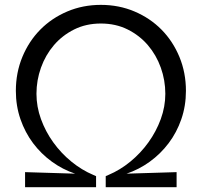

<svg xmlns="http://www.w3.org/2000/svg" viewBox="-20 -784 845 804"><path d="M402.3 -763.6Q478.2 -763.6 543.4 -735.9Q608.6 -708.2 656.4 -659.8Q704.1 -611.4 731.4 -545.5Q758.6 -479.5 758.6 -403.6Q758.6 -340.5 739.3 -284.8Q720 -229.1 686.1 -184.3Q652.3 -139.5 607 -106.8Q561.8 -74.1 510 -56.8L719.5 -63.2V0H422.7V-46.4L434.1 -51.4Q482.7 -71.8 525.9 -107.3Q569.1 -142.7 601.6 -188Q634.1 -233.2 653.2 -285.2Q672.3 -337.3 672.3 -391.4Q672.3 -447.7 653.4 -500.7Q634.5 -553.6 599.3 -594.8Q564.1 -635.9 514.3 -660.7Q464.5 -685.5 402.3 -685.5Q340.5 -685.5 290.7 -660.7Q240.9 -635.9 205.7 -594.8Q170.5 -553.6 151.6 -500.7Q132.7 -447.7 132.7 -391.4Q132.7 -337.3 151.6 -285.2Q170.5 -233.2 203 -188Q235.5 -142.7 278.9 -107.3Q322.3 -71.8 370.9 -51.4L382.3 -46.4V0H85V-63.2L294.5 -56.8Q242.7 -74.1 197.5 -106.8Q152.3 -139.5 118.6 -184.3Q85 -229.1 65.7 -284.8Q46.4 -340.5 46.4 -403.6Q46.4 -479.5 73.6 -545.5Q100.9 -611.4 148.6 -659.8Q196.4 -708.2 261.6 -735.9Q326.8 -763.6 402.3 -763.6Z"/></svg>

Font: Spartan Med
Style: Regular
Weight: 500
Designer: Matt Bailey, Mirko Velimirovic
Foundry: Matt Bailey
Version: Version 1.005